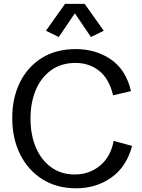

<svg xmlns="http://www.w3.org/2000/svg" viewBox="-20 -971 743 1002"><path d="M376.5 11.7Q276.9 11.7 201.9 -35.2Q127 -82 85.4 -164.8Q43.9 -247.6 43.9 -355Q43.9 -459.5 83.7 -540.5Q123.5 -621.6 197.8 -668.2Q272 -714.8 375.5 -714.8Q480.5 -714.8 559.1 -660.6Q637.7 -606.4 663.6 -495.6L570.3 -473.6Q549.3 -560.5 497.3 -601.6Q445.3 -642.6 374 -642.6Q299.8 -642.6 247.3 -605Q194.8 -567.4 167 -502Q139.2 -436.5 139.2 -352.1Q139.2 -266.1 167.7 -200.2Q196.3 -134.3 248 -97.4Q299.8 -60.5 370.1 -60.5Q446.8 -60.5 502.4 -106.9Q558.1 -153.3 573.2 -235.8L669.4 -209.5Q640.6 -101.1 561.5 -44.7Q482.4 11.7 376.5 11.7ZM286.6 -777.8 219.7 -810.5 319.3 -950.7H421.9L521.5 -810.5L454.6 -777.8L370.6 -901.4Z"/></svg>

Font: Schibsted Grotesk
Style: Regular
Weight: 400
Designer: Bakken & Baeck AS, Henrik Kongsvoll
Foundry: Schibsted ASA
Version: Version 1.100; ttfautohint (v1.8.4.7-5d5b);gftools[0.9.25]